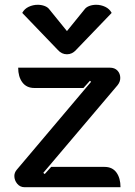

<svg xmlns="http://www.w3.org/2000/svg" viewBox="-20 -783 564 803"><path d="M40 -47Q40 -61 50 -73L361 -441L356 -445L329 -415H124Q91 -415 73.5 -438.5Q56 -462 56 -500H439Q460 -500 471.5 -487.5Q483 -475 483 -457Q483 -441 472 -427L161 -60L167 -55L194 -85H417Q450 -85 467 -61.5Q484 -38 484 0H83Q64 0 52 -14.5Q40 -29 40 -47ZM333 -743Q340 -753 353.5 -758Q367 -763 382 -763Q402 -763 420 -754.5Q438 -746 447 -729L298 -574Q282 -556 260 -556Q238 -556 222 -574L73 -729Q82 -746 100 -754.5Q118 -763 138 -763Q153 -763 166.5 -758Q180 -753 187 -743L260 -653Z"/></svg>

Font: K2D SemiBold
Style: Regular
Weight: 600
Designer: Katatrad Aksorn Co.,Ltd.
Foundry: Cadson Demak Co.,Ltd.
Version: Version 1.000; ttfautohint (v1.6)